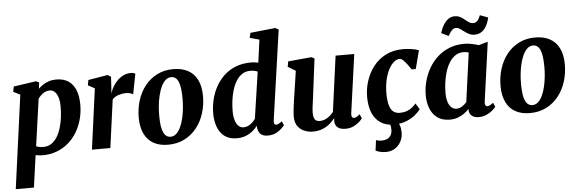

<svg xmlns="http://www.w3.org/2000/svg" viewBox="-60 -1027 4494 1491"><g transform="rotate(-5 2187.0 -281.5)"><path d="M7.5 254 106.5 -474 53.5 -501 61.5 -541.5 237 -567 260.5 -555.5 254.5 -507Q270 -523 291 -536.8Q312 -550.5 337.8 -558.8Q363.5 -567 395 -567Q451 -567 488.8 -541.8Q526.5 -516.5 545.2 -469.2Q564 -422 564 -355.5Q564 -297 549.2 -242.5Q534.5 -188 506.8 -142Q479 -96 439.2 -62Q399.5 -28 348.8 -9Q298 10 238 10Q225.5 10 211.5 8.2Q197.5 6.5 184 4L149 254ZM194 -64Q205.5 -59 219.5 -56.5Q233.5 -54 251 -54Q285.5 -54 311.8 -71.2Q338 -88.5 356.8 -118.2Q375.5 -148 387.5 -186.8Q399.5 -225.5 405 -268.8Q410.5 -312 410.5 -355.5Q410.5 -392 402.2 -421.8Q394 -451.5 377.8 -469Q361.5 -486.5 335.5 -486.5Q315.5 -486.5 299 -478.2Q282.5 -470 269 -457.2Q255.5 -444.5 245.5 -430Z M623.5 0 687.5 -472.5 635.5 -500.5 643 -541.5 795.5 -567 820.5 -551 815 -460 812 -422Q820.5 -449.5 835.8 -475.5Q851 -501.5 872.2 -522Q893.5 -542.5 920 -554.8Q946.5 -567 977 -567Q989 -567 998 -564Q1007 -561 1010.5 -557.5L979.5 -399Q976 -403 962.2 -408.8Q948.5 -414.5 926 -414.5Q910 -414.5 894.2 -411.8Q878.5 -409 864.2 -404.2Q850 -399.5 838 -391.8Q826 -384 818 -373.5L767 0Z M1306.5 -568Q1374 -568 1421.2 -542.2Q1468.5 -516.5 1493.5 -466.2Q1518.5 -416 1519 -343.5Q1519.5 -271 1499.2 -206.5Q1479 -142 1439.8 -92.8Q1400.5 -43.5 1344.2 -15Q1288 13.5 1216.5 13.5Q1150.5 13.5 1103.8 -12.5Q1057 -38.5 1032.5 -89Q1008 -139.5 1007 -212Q1006.5 -285 1026.8 -349.5Q1047 -414 1086 -463Q1125 -512 1180.8 -540Q1236.5 -568 1306.5 -568ZM1286.5 -507.5Q1260 -507.5 1240.2 -489.2Q1220.5 -471 1206.5 -440.5Q1192.5 -410 1183.5 -372.2Q1174.5 -334.5 1170.5 -294.5Q1166.5 -254.5 1167 -218Q1167 -152 1176.5 -114.5Q1186 -77 1202.5 -61.8Q1219 -46.5 1240.5 -46.5Q1266.5 -46.5 1286 -64.5Q1305.5 -82.5 1319.8 -113.2Q1334 -144 1342.8 -182Q1351.5 -220 1355.5 -260Q1359.5 -300 1359 -337Q1358.5 -403.5 1349.2 -440.5Q1340 -477.5 1323.8 -492.5Q1307.5 -507.5 1286.5 -507.5Z M2050 -106Q2047.5 -88 2051.2 -78.2Q2055 -68.5 2066.5 -68.5Q2074 -68.5 2084.2 -73.2Q2094.5 -78 2111.5 -91L2125.5 -58.5Q2119.5 -51.5 2103 -35Q2086.5 -18.5 2059.2 -4.2Q2032 10 1994.5 10Q1956 10 1937.5 -8.2Q1919 -26.5 1915.5 -61L1914.5 -73.5Q1901 -54 1878.2 -34.8Q1855.5 -15.5 1824.2 -2.8Q1793 10 1752.5 10Q1693 10 1656.2 -18.8Q1619.5 -47.5 1602.8 -94.5Q1586 -141.5 1586 -196.5Q1586 -251.5 1598.8 -305.2Q1611.5 -359 1637.5 -406Q1663.5 -453 1702.5 -489.5Q1741.5 -526 1794.5 -546.5Q1847.5 -567 1914 -567Q1926.5 -567 1941 -565.2Q1955.5 -563.5 1969.5 -560.5L1993.5 -738L1919.5 -758L1928.5 -796.5L2123.5 -817L2149.5 -803.5ZM1958.5 -491.5Q1946.5 -497.5 1932 -500.2Q1917.5 -503 1902 -503Q1864.5 -503 1837 -484.5Q1809.5 -466 1790.5 -434.5Q1771.5 -403 1759.8 -363.8Q1748 -324.5 1743 -282.5Q1738 -240.5 1738 -202Q1738 -162.5 1746.8 -132.8Q1755.5 -103 1772.2 -86.5Q1789 -70 1812 -70Q1832 -70 1849.2 -78.5Q1866.5 -87 1881 -100.8Q1895.5 -114.5 1905 -129Z M2345.5 10Q2314.5 10 2283 -1.8Q2251.5 -13.5 2229.8 -41Q2208 -68.5 2207 -116Q2207 -133.5 2208.8 -154.2Q2210.5 -175 2213.5 -198.2Q2216.5 -221.5 2220 -245.5Q2223.5 -269.5 2227 -292L2254 -472.5L2194 -508.5L2201.5 -550L2383 -567L2407 -555L2373.5 -288.5Q2371 -267 2368 -245.2Q2365 -223.5 2362.2 -203.5Q2359.5 -183.5 2357.8 -166.5Q2356 -149.5 2356 -137.5Q2356 -112 2361.5 -96.5Q2367 -81 2378.2 -74.2Q2389.5 -67.5 2406.5 -67.5Q2427.5 -67.5 2447.2 -76Q2467 -84.5 2483.8 -98.5Q2500.5 -112.5 2513 -128L2572 -562.5H2717.5L2654 -105.5Q2651.5 -86 2657 -77.2Q2662.5 -68.5 2673 -68.5Q2682 -68.5 2691.2 -73.2Q2700.5 -78 2718.5 -92.5L2732.5 -60Q2727.5 -51.5 2710 -34.8Q2692.5 -18 2664.8 -4Q2637 10 2600 10Q2561.5 10 2541.8 -4.8Q2522 -19.5 2518 -44.5Q2517.5 -47 2517.2 -50.8Q2517 -54.5 2517.2 -58.8Q2517.5 -63 2518 -67.5Q2518.5 -72 2519 -76L2517 -77Q2504 -61.5 2487.8 -46Q2471.5 -30.5 2450.5 -17.8Q2429.5 -5 2403.5 2.5Q2377.5 10 2345.5 10Z M2975 10Q2889.5 10 2839.5 -48Q2789.5 -106 2788 -218Q2787 -279 2805.8 -340.5Q2824.5 -402 2863 -453.5Q2901.5 -505 2960.2 -536Q3019 -567 3098 -567Q3127.5 -567 3162 -562.2Q3196.5 -557.5 3220.5 -547.5L3183 -404L3151 -405Q3140 -422 3124.5 -442.8Q3109 -463.5 3093.5 -478.8Q3078 -494 3066 -494Q3042.5 -494 3019.2 -474.5Q2996 -455 2977.8 -419Q2959.5 -383 2949 -333.5Q2938.5 -284 2939.5 -224Q2941 -171.5 2951.2 -139Q2961.5 -106.5 2981.2 -91.5Q3001 -76.5 3031 -76.5Q3062 -76.5 3085 -85Q3108 -93.5 3125.8 -107.5Q3143.5 -121.5 3157.5 -138.5L3186 -91.5Q3173 -71.5 3144.5 -47.8Q3116 -24 3073.5 -7Q3031 10 2975 10ZM2895 217Q2875.5 217 2853 212Q2830.5 207 2817 199L2827.5 118Q2833.5 121 2846.5 123.5Q2859.5 126 2872 126Q2894 126 2912 118.5Q2930 111 2941 94.8Q2952 78.5 2953.5 53Q2954.5 26 2949 11.8Q2943.5 -2.5 2940.5 -14.5L2974.5 -16.5L3005 -14.5Q3015 -0.5 3023 22.8Q3031 46 3031 78.5Q3031 111.5 3015.8 143.5Q3000.5 175.5 2970 196.2Q2939.5 217 2895 217Z M3694.5 -106Q3692 -85.5 3697.5 -77Q3703 -68.5 3713.5 -68.5Q3721 -68.5 3731.5 -73.5Q3742 -78.5 3758.5 -91.5L3772.5 -59Q3767 -50.5 3748.8 -34Q3730.5 -17.5 3702.2 -3.8Q3674 10 3638 10Q3607 10 3586.2 -5Q3565.5 -20 3563.5 -50L3564.5 -61.5Q3549 -43.5 3526.8 -27.2Q3504.5 -11 3476.2 -0.5Q3448 10 3413 10Q3354 10 3316.2 -17.8Q3278.5 -45.5 3260.5 -92Q3242.5 -138.5 3242.5 -194Q3242.5 -250 3257 -304Q3271.5 -358 3299 -405.5Q3326.5 -453 3367 -489.5Q3407.5 -526 3459.8 -546.5Q3512 -567 3575 -567Q3603 -567 3634.2 -560.5Q3665.5 -554 3687 -546.5L3758.5 -567ZM3604 -496.5Q3594.5 -500 3584.2 -501.5Q3574 -503 3563.5 -503Q3527.5 -503 3500.2 -484.8Q3473 -466.5 3453.2 -435.2Q3433.5 -404 3421 -364.5Q3408.5 -325 3402.8 -282.5Q3397 -240 3397 -199.5Q3397 -158.5 3406.2 -129.5Q3415.5 -100.5 3432.5 -85.2Q3449.5 -70 3472.5 -70Q3484.5 -70 3495.2 -73.5Q3506 -77 3516 -83.2Q3526 -89.5 3534.8 -97.5Q3543.5 -105.5 3551.5 -114ZM3403.5 -665.5Q3417 -706.5 3434.5 -733.2Q3452 -760 3473.2 -773.2Q3494.5 -786.5 3518 -786.5Q3543.5 -786.5 3562 -776.8Q3580.5 -767 3595.8 -753.8Q3611 -740.5 3626.5 -730.8Q3642 -721 3661 -721Q3676 -721 3689.5 -733.2Q3703 -745.5 3715.5 -777.5L3778.5 -754.5Q3768 -710.5 3751 -683Q3734 -655.5 3711.5 -643Q3689 -630.5 3662.5 -630.5Q3638 -630.5 3618.8 -640.2Q3599.5 -650 3583.2 -662.8Q3567 -675.5 3552.2 -685.2Q3537.5 -695 3521.5 -695Q3503.5 -695 3489.5 -680.8Q3475.5 -666.5 3460.5 -638Z M4127 -568Q4194.5 -568 4241.8 -542.2Q4289 -516.5 4314 -466.2Q4339 -416 4339.5 -343.5Q4340 -271 4319.8 -206.5Q4299.5 -142 4260.2 -92.8Q4221 -43.5 4164.8 -15Q4108.5 13.5 4037 13.5Q3971 13.5 3924.2 -12.5Q3877.5 -38.5 3853 -89Q3828.5 -139.5 3827.5 -212Q3827 -285 3847.2 -349.5Q3867.5 -414 3906.5 -463Q3945.5 -512 4001.2 -540Q4057 -568 4127 -568ZM4107 -507.5Q4080.5 -507.5 4060.8 -489.2Q4041 -471 4027 -440.5Q4013 -410 4004 -372.2Q3995 -334.5 3991 -294.5Q3987 -254.5 3987.5 -218Q3987.5 -152 3997 -114.5Q4006.5 -77 4023 -61.8Q4039.5 -46.5 4061 -46.5Q4087 -46.5 4106.5 -64.5Q4126 -82.5 4140.2 -113.2Q4154.5 -144 4163.2 -182Q4172 -220 4176 -260Q4180 -300 4179.5 -337Q4179 -403.5 4169.8 -440.5Q4160.5 -477.5 4144.2 -492.5Q4128 -507.5 4107 -507.5Z"/></g></svg>

Font: Merriweather 20pt ExtraBold
Style: Italic
Weight: 800
Italic angle: -7.8°
Version: Version 2.101